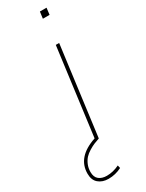

<svg xmlns="http://www.w3.org/2000/svg" viewBox="-332 -753 752 992"><g transform="rotate(-30 44.5 -257.0)"><path d="M154.8 -720.2 149.9 -680.2H109.9L115.2 -720.2ZM65.9 169.9 69.8 187Q32.7 206.1 -8.8 206.1Q-44.9 206.1 -67.9 186.5Q-90.8 167 -90.8 128.9Q-90.8 29.8 32.2 -11.2L100.1 -529.8H120.1L50.8 0Q32.7 5.9 18.3 12Q3.9 18.1 -14.2 29.1Q-32.2 40 -44.2 53Q-56.2 65.9 -64.7 85.7Q-73.2 105.5 -73.2 128.9Q-73.2 159.7 -55.4 173.8Q-37.6 188 -8.8 188Q28.8 188 65.9 169.9Z"/></g></svg>

Font: Cooper Hewitt
Style: Thin Italic
Weight: 702
Designer: Village Type and Design LLC
Foundry: Cooper Hewitt Smithsonian Design Museum
Version: 1.000